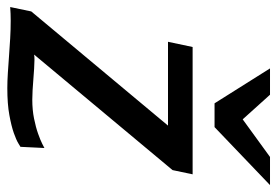

<svg xmlns="http://www.w3.org/2000/svg" viewBox="-160 -650 801 556"><g transform="rotate(90 241.0 -371.5)"><path d="M120.6 -69.3Q123 -69.8 127.4 -70.1Q131.8 -70.3 136.2 -70.3Q147 -70.3 161.6 -69.3Q176.3 -68.4 192.1 -67.1Q208 -65.9 223.4 -64.9Q238.8 -64 251 -64Q280.8 -64 305.9 -69.1Q331.1 -74.2 349.6 -80.8Q368.2 -87.4 378.9 -92.8Q389.6 -98.1 391.1 -99.1L387.7 -29.8Q386.7 -29.3 377.2 -23.4Q367.7 -17.6 347.7 -10.5Q327.6 -3.4 295.7 2.4Q263.7 8.3 217.8 8.3Q197.8 8.3 174.3 6.8Q150.9 5.4 125.2 3.4Q99.6 1.5 73.5 0Q47.4 -1.5 22.5 -1.5Q2 -1.5 -17.1 0L-4.4 -61L326.2 -457H83.5L98.6 -528.3H467.3L455.1 -470.2ZM160.6 -752.4H236.8L308.1 -673.3L417 -752.4H498.5L330.6 -591.8H261.7Z"/></g></svg>

Font: Ufes Sans
Style: Italic
Weight: 400
Designer: Ricardo Esteves & Filipe Motta
Foundry: ProDesignUfes - Ricardo Esteves, Filipe Motta
Version: Version 2.0